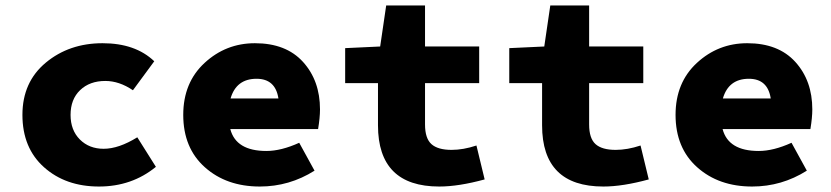

<svg xmlns="http://www.w3.org/2000/svg" viewBox="-20 -670 3040 702"><path d="M342 12Q220 12 141 -58.5Q62 -129 62 -250Q62 -370 147.5 -441Q233 -512 355 -512Q475 -512 544 -446L466 -340Q416 -374 365 -374Q308 -374 273 -340.5Q238 -307 238 -250Q238 -194 272 -160Q306 -126 359 -126Q414 -126 482 -168L550 -60Q462 12 342 12Z M930 12Q808 12 729 -58.5Q650 -129 650 -250Q650 -368 728 -440Q806 -512 912 -512Q1026 -512 1088 -443.5Q1150 -375 1150 -270Q1150 -240 1143 -198H822Q843 -118 954 -118Q1008 -118 1074 -148L1130 -46Q1038 12 930 12ZM918 -382Q844 -382 823 -310H998Q987 -382 918 -382Z M1586 12Q1362 12 1362 -212V-366H1242V-494L1370 -500L1392 -650H1534V-500H1732V-366H1534V-215Q1534 -164 1557.5 -143Q1581 -122 1631 -122Q1674 -122 1722 -138L1752 -14Q1657 12 1586 12Z M2186 12Q1962 12 1962 -212V-366H1842V-494L1970 -500L1992 -650H2134V-500H2332V-366H2134V-215Q2134 -164 2157.5 -143Q2181 -122 2231 -122Q2274 -122 2322 -138L2352 -14Q2257 12 2186 12Z M2730 12Q2608 12 2529 -58.5Q2450 -129 2450 -250Q2450 -368 2528 -440Q2606 -512 2712 -512Q2826 -512 2888 -443.5Q2950 -375 2950 -270Q2950 -240 2943 -198H2622Q2643 -118 2754 -118Q2808 -118 2874 -148L2930 -46Q2838 12 2730 12ZM2718 -382Q2644 -382 2623 -310H2798Q2787 -382 2718 -382Z"/></svg>

Font: TypoPRO Source Code Pro
Style: Regular
Weight: 900
Monospace: yes
Designer: Paul D. Hunt, Teo Tuominen
Foundry: Adobe Systems Incorporated
Version: Version 2.010;PS 1.0;hotconv 1.0.84;makeotf.lib2.5.63406